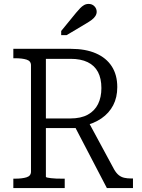

<svg xmlns="http://www.w3.org/2000/svg" viewBox="-20 -959 724 979"><path d="M356 -324 525 0H658V-49H648Q629 -49 613.5 -52.5Q598 -56 585.5 -66Q573 -76 562 -95L427 -345ZM214 -58V-659H340Q392 -659 427 -642Q462 -625 479.5 -592Q497 -559 497 -510Q497 -463 480 -428.5Q463 -394 428 -374.5Q393 -355 338 -355H198L200 -306H358Q367 -306 374.5 -307.5Q382 -309 390 -311.5Q398 -314 406 -317Q459 -329 497.5 -355.5Q536 -382 557 -422Q578 -462 578 -515Q578 -577 550 -620.5Q522 -664 469 -687Q416 -710 342 -710H48V-662H58Q93 -662 115.5 -655Q138 -648 138 -626V-84Q138 -62 115.5 -55Q93 -48 58 -48H48V0H310V-48H296Q281 -48 266.5 -48.5Q252 -49 240 -50.5Q228 -52 221 -53.5Q214 -55 214 -58ZM368 -894 292 -801V-780H320L419 -839Q436 -849 448 -858Q460 -867 466.5 -877.5Q473 -888 473 -899Q473 -915 461.5 -927Q450 -939 432 -939Q419 -939 408.5 -933Q398 -927 388.5 -917Q379 -907 368 -894Z"/></svg>

Font: Roboto Serif SemiCondensed Light
Style: Regular
Weight: 300
Width: 4
Designer: Greg Gazdowicz
Foundry: Commercial Type
Version: Version 1.007